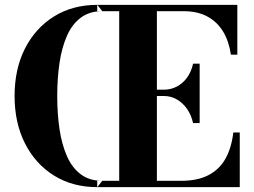

<svg xmlns="http://www.w3.org/2000/svg" viewBox="-20 -770 1046 790"><path d="M400.5 -724ZM215.5 -375Q215.5 -449 225 -512.2Q234.5 -575.5 255.8 -623.2Q277 -671 312.8 -697.5Q348.5 -724 400.5 -724L380.5 -750Q279 -750 202.5 -702.5Q126 -655 83 -570.8Q40 -486.5 40 -375Q40 -264 83 -179.5Q126 -95 202.5 -47.5Q279 0 380.5 0L400.5 -26Q348.5 -26 312.8 -52.5Q277 -79 255.8 -126.8Q234.5 -174.5 225 -237.8Q215.5 -301 215.5 -375ZM380 0V-26H470.5V-724H380V-750H956.5V-545H930Q922.5 -598.5 898.8 -638.8Q875 -679 834.2 -701.5Q793.5 -724 735 -724H625.5V-26H725Q793 -26 838 -49.5Q883 -73 907.8 -117.2Q932.5 -161.5 940 -225H966.5V0ZM774.5 -263.5Q767 -297 749.5 -322Q732 -347 707.5 -361Q683 -375 654.5 -375H607V-401H654.5Q683 -401 707.5 -413.8Q732 -426.5 749.5 -450.5Q767 -474.5 774.5 -508H801.5V-263.5Z"/></svg>

Font: Bodoni Moda 9pt
Style: Bold
Weight: 700
Designer: Owen Earl
Foundry: indestructible type
Version: Version 2.005